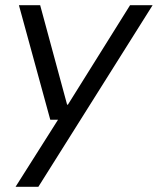

<svg xmlns="http://www.w3.org/2000/svg" viewBox="-20 -516 609 741"><path d="M40 205 204 -54H174L53 -496H135L239 -112H242L482 -496H569L128 205Z"/></svg>

Font: DM Sans 36pt
Style: Italic
Weight: 400
Italic angle: -10°
Designer: Colophon Foundry, Jonny Pinhorn
Foundry: Colophon Foundry
Version: Version 4.004;gftools[0.9.30]